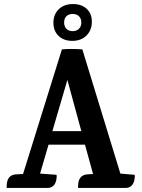

<svg xmlns="http://www.w3.org/2000/svg" viewBox="-20 -929 700 949"><path d="M600 0H366V-8Q366 -63 410 -67L439 -69H440L400 -214H220L178 -71L259 -65Q262 -59 258 -38Q249 0 214 0H13V-8Q13 -63 57 -67L94 -69L286 -685Q329 -689 387 -685L575 -71L645 -65Q648 -59 644 -38Q635 0 600 0ZM239 -281H382L313 -534ZM434 -819Q433 -778 406.5 -752.5Q380 -727 337.5 -727Q295 -727 269.5 -751.5Q244 -776 244 -817Q244 -858 270.5 -883.5Q297 -909 340.5 -909Q384 -909 409.5 -884.5Q435 -860 434 -819ZM382 -817.5Q382 -837 370.5 -848.5Q359 -860 339.5 -860Q320 -860 308.5 -849Q297 -838 297 -818Q297 -798 308.5 -786.5Q320 -775 339 -775Q358 -775 370 -786.5Q382 -798 382 -817.5Z"/></svg>

Font: Karma
Style: Bold
Weight: 700
Designer: Joana Correia
Foundry: Indian Type Foundry
Version: Version 1.202;PS 1.0;hotconv 1.0.78;makeotf.lib2.5.61930; tt